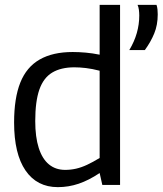

<svg xmlns="http://www.w3.org/2000/svg" viewBox="-20 -760 669 790"><path d="M401 1 390 -48Q345 -18 303.5 -4Q262 10 218 10Q132 10 85 -58.5Q38 -127 38 -256Q38 -356 63.5 -420Q89 -484 143 -515Q197 -546 279 -546Q304 -546 332.5 -543.5Q361 -541 390 -535V-740H474V1ZM390 -110V-469Q359 -477 333.5 -480Q308 -483 286 -483Q231 -483 195 -461.5Q159 -440 142 -391.5Q125 -343 125 -262Q125 -196 139.5 -151Q154 -106 181.5 -83.5Q209 -61 248 -61Q271 -61 293 -66Q315 -71 338.5 -82Q362 -93 390 -110ZM512 -554Q533 -589 543 -624.5Q553 -660 553 -696Q553 -708 551.5 -719.5Q550 -731 546 -740H624Q627 -731 628 -721Q629 -711 629 -701Q629 -657 614.5 -622Q600 -587 576 -554Z"/></svg>

Font: Georama ExtraCondensed Thin
Style: Regular
Weight: 400
Version: Version 1.001